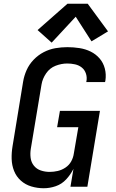

<svg xmlns="http://www.w3.org/2000/svg" viewBox="-20 -994 616 1022"><path d="M213 8Q245 8 277 -3Q309 -14 332.5 -39.5Q356 -65 371 -95L355 0H445L512 -404H299L284 -317H397L373 -177Q370 -155 359 -135Q348 -115 328.5 -102Q309 -89 287.5 -84Q266 -79 244 -79Q220 -79 197.5 -86.5Q175 -94 160.5 -112Q146 -130 143 -154Q140 -178 144 -202L201 -544Q206 -575 225.5 -603.5Q245 -632 276 -644Q307 -656 338 -656Q359 -656 379.5 -651.5Q400 -647 415.5 -634.5Q431 -622 437.5 -602Q444 -582 440 -561Q440 -559 439 -557H539Q540 -561 541 -565Q546 -598 538 -629Q530 -660 510 -683Q490 -706 462.5 -719.5Q435 -733 403 -738Q371 -743 338 -743Q307 -743 275 -737.5Q243 -732 213 -716.5Q183 -701 159 -676Q135 -651 121.5 -620.5Q108 -590 103 -559L47 -217Q41 -182 42 -148Q43 -114 55 -84Q67 -54 91 -32.5Q115 -11 147 -1.5Q179 8 213 8ZM255 -767 383 -905 467 -774 555 -827 447 -974H339L180 -834Z"/></svg>

Font: Iosevka Sparkle Medium Oblique
Style: Regular
Weight: 500
Italic angle: -9°
Designer: Belleve Invis
Foundry: Belleve Invis
Version: Version 4.5.0; ttfautohint (v1.8.3)